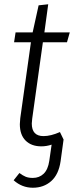

<svg xmlns="http://www.w3.org/2000/svg" viewBox="-20 -675 349 900"><path d="M131 -119Q129 -103 129 -96Q129 -37 184 -37Q218 -37 261 -56L278 -21L264 81Q255 143 220 174Q185 205 134 205Q83 205 44 170L71 136Q87 148 100.5 153.5Q114 159 134 159Q164 159 184.5 139.5Q205 120 211 79L222 3Q198 11 174 11Q127 11 100 -16Q73 -43 73 -93Q73 -101 75 -121L125 -477H46L53 -523H133L161 -650L206 -655L188 -523H307L294 -477H181Z"/></svg>

Font: Fira Sans Condensed Light
Style: Italic
Weight: 300
Width: 3
Italic angle: -8°
Designer: Carrois Corporate & Edenspiekermann AG
Foundry: Carrois Corporate GbR & Edenspiekermann AG
Version: Version 4.203